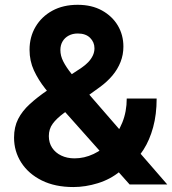

<svg xmlns="http://www.w3.org/2000/svg" viewBox="-20 -756 707 787"><path d="M280.8 10.7Q205.6 10.7 151.1 -16.4Q96.7 -43.5 67.1 -89.6Q37.6 -135.7 37.6 -191.9Q37.6 -235.4 54.4 -268.3Q71.3 -301.3 102.1 -329.3Q132.8 -357.4 174.8 -386.2L314.5 -478.5Q329.6 -488.8 341.6 -501.2Q353.5 -513.7 360.4 -528.1Q367.2 -542.5 367.2 -558.1Q367.2 -583 349.4 -600.8Q331.5 -618.7 298.8 -618.7Q277.8 -618.7 261.7 -610.1Q245.6 -601.6 236.6 -586.4Q227.5 -571.3 227.5 -550.8Q227.5 -527.3 239.3 -504.2Q251 -481 272 -454.8Q293 -428.7 321.3 -396.5L665.5 0H511.2L225.1 -321.3Q193.8 -356.9 165.5 -392.6Q137.2 -428.2 119.1 -467.3Q101.1 -506.3 101.1 -552.2Q101.1 -604.5 125.7 -646.2Q150.4 -688 194.6 -712.2Q238.8 -736.3 298.3 -736.3Q356 -736.3 397.9 -713.1Q439.9 -689.9 462.9 -651.4Q485.8 -612.8 485.8 -564.9Q485.8 -531.7 474.1 -502Q462.4 -472.2 440.9 -446.5Q419.4 -420.9 389.2 -398.9L241.2 -292Q211.4 -270 195.8 -248.5Q180.2 -227.1 180.2 -198.2Q180.2 -170.9 193.6 -150.4Q207 -129.9 231 -118.4Q254.9 -106.9 285.6 -106.9Q325.7 -106.9 363.5 -124.8Q401.4 -142.6 432.1 -175.5Q462.9 -208.5 481.2 -253.4Q499.5 -298.3 499.5 -352.1H622.1Q622.1 -287.1 607.7 -234.4Q593.3 -181.6 568.1 -142.3Q543 -103 509.8 -77.6L472.2 -53.7Q432.6 -21 381.3 -5.1Q330.1 10.7 280.8 10.7Z"/></svg>

Font: Inter 17pt
Style: Bold
Weight: 700
Version: Version 4.001;git-66647c0bb